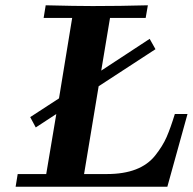

<svg xmlns="http://www.w3.org/2000/svg" viewBox="-20 -706 731 726"><path d="M39.1 0 46.9 -47.9H154.8L192.9 -274.9L115.2 -224.1L94.2 -263.2L203.1 -334L252.9 -638.2H145L152.8 -686Q266.6 -683.1 330.1 -683.1Q434.1 -683.1 539.1 -686L530.8 -638.2H396L362.8 -439L545.9 -559.1L567.9 -520L353 -379.9L297.9 -47.9H384.8Q447.8 -47.9 493.4 -65.4Q539.1 -83 567.1 -118.4Q595.2 -153.8 610.1 -188Q625 -222.2 641.1 -274.9H689L612.8 0Z"/></svg>

Font: CMU Serif Extra
Style: BoldSlanted
Weight: 700
Italic angle: -9.46001°
Version: Version 0.7.0